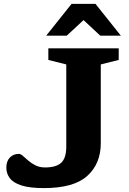

<svg xmlns="http://www.w3.org/2000/svg" viewBox="-20 -955 662 985"><path d="M497 -220Q497 -115.5 428 -52.8Q359 10 205 10Q132.5 10 90.5 -3.5Q48.5 -17 30.5 -40.8Q12.5 -64.5 12.5 -95Q12.5 -128 30.5 -146.8Q48.5 -165.5 77 -165.5Q86 -165.5 97.8 -155Q109.5 -144.5 125.5 -130.8Q141.5 -117 162.5 -106.5Q183.5 -96 211 -96Q268 -96 294 -120Q320 -144 320 -203V-624.5L228 -647.5V-707H589V-647.5L497 -624.5ZM494.5 -772 408.5 -852 322.5 -772H217L347 -935H470L600 -772Z"/></svg>

Font: Newsreader 6pt SemiBold
Style: Regular
Weight: 600
Designer: Hugues Gentile
Foundry: Production Type
Version: Version 1.003; ttfautohint (v1.8.3)